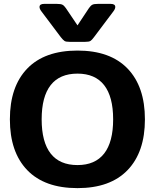

<svg xmlns="http://www.w3.org/2000/svg" viewBox="-20 -956 799 991"><path d="M294 -764 194 -897Q184 -910 184 -920Q184 -936 208 -936H273Q294 -936 302.5 -931.5Q311 -927 320 -914L380 -825L439 -914Q448 -927 456.5 -931.5Q465 -936 486 -936H551Q575 -936 575 -920Q575 -910 565 -897L465 -764Q454 -749 446.5 -744.5Q439 -740 419 -740H340Q320 -740 313 -744.5Q306 -749 294 -764ZM31 -340Q31 -509 120.5 -602Q210 -695 380 -695Q549 -695 638.5 -602Q728 -509 728 -340Q728 -171 638.5 -78Q549 15 380 15Q210 15 120.5 -78Q31 -171 31 -340ZM564 -340Q564 -457 517.5 -516.5Q471 -576 380 -576Q288 -576 241.5 -516.5Q195 -457 195 -340Q195 -223 241.5 -163.5Q288 -104 380 -104Q471 -104 517.5 -163.5Q564 -223 564 -340Z"/></svg>

Font: Mitr Medium
Style: Regular
Weight: 500
Designer: Thanarat Vachiruckul
Foundry: Cadson Demak
Version: Version 1.003